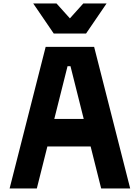

<svg xmlns="http://www.w3.org/2000/svg" viewBox="-20 -1065 790 1085"><path d="M238 -800H512L715.7 0H551.7L378.3 -691H361.7L188.1 0H34.3ZM178.4 -392.8H571.6V-237.5H178.4ZM466.3 -875.5H283.7L167.8 -1045.3H299.4L421.8 -909.2H328.2L450.6 -1045.3H582.2Z"/></svg>

Font: Martian Mono sWd Rg
Style: Regular
Weight: 400
Width: 6
Monospace: yes
Designer: Roman Shamin
Foundry: Evil Martians
Version: Version 1.000